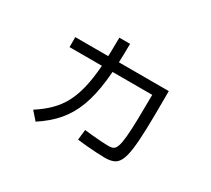

<svg xmlns="http://www.w3.org/2000/svg" viewBox="-132 -876 1264 1149"><g transform="rotate(30 500.0 -302.0)"><path d="M681 21Q657 21 623.5 19Q590 17 554.5 14Q519 11 488 7L496 -64Q521 -61 553 -58Q585 -55 616 -53Q647 -51 665 -51Q685 -51 697.5 -57.5Q710 -64 718 -87Q726 -110 730.5 -157Q735 -204 736.5 -284Q738 -364 739 -485L783 -447H167V-516H813V-480Q813 -347 810.5 -257.5Q808 -168 800.5 -112.5Q793 -57 778.5 -28Q764 1 740 11Q716 21 681 21ZM166 -14Q222 -50 261.5 -89.5Q301 -129 327 -178Q353 -227 368.5 -292Q384 -357 390.5 -444Q397 -531 397 -645H471Q471 -495 458.5 -386.5Q446 -278 416.5 -200Q387 -122 337.5 -64.5Q288 -7 214 41Z"/></g></svg>

Font: M PLUS 2 Thin
Style: Regular
Weight: 400
Version: Version 1.001